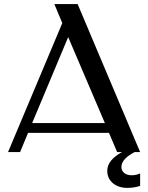

<svg xmlns="http://www.w3.org/2000/svg" viewBox="-20 -746 724 942"><path d="M667.5 0H554.7L514.6 -94.2H117.7L78.6 0H19.5L285.6 -632.8L246.6 -726.1H360.8ZM137.7 -142.1H494.6L314.5 -564ZM580.6 -1H642.6Q575.7 33.2 575.7 73.2Q575.7 91.8 589.6 102.8Q603.5 113.8 625.5 113.8Q647.5 113.8 667.5 105V166Q638.7 175.8 604.5 175.8Q561.5 175.8 533.9 152.8Q506.3 129.9 506.3 91.8Q506.3 39.1 580.6 -1Z"/></svg>

Font: Federov2
Style: Regular
Weight: 400
Designer: Olexa M. Volochay | Cyreal.org
Foundry: Olexa M. Volochay | Cyreal.org
Version: Version 1.000